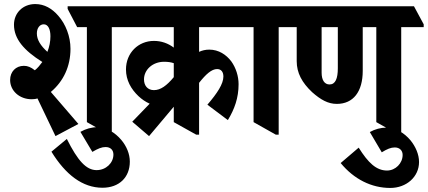

<svg xmlns="http://www.w3.org/2000/svg" viewBox="-20 -657 2112 948"><path d="M254 15 367 -45 231 -203C294 -256 328 -330 328 -416C328 -478 304 -538 268 -579C237 -615 199 -637 154 -637C93 -637 49 -593 49 -535C49 -465 98 -408 189 -351C178 -336 166 -321 152 -310C133 -325 117 -332 98 -332C58 -332 30 -303 30 -262C30 -208 77 -167 136 -167C146 -167 156 -168 165 -171ZM519 8H532V-523H643V-537L595 -626H314V-613L361 -523H409V-54ZM162 -492C162 -518 176 -537 196 -537C218 -537 229 -512 229 -478C229 -452 224 -426 214 -401C181 -431 162 -460 162 -492Z M486 270C568 270 621 219 621 141C621 103 605 65 579 34C548 -3 504 -29 461 -29C432 -29 404 -21 377 -6L436 93C463 77 482 69 501 69C526 69 540 84 540 106C540 148 503 183 457 183C406 183 364 137 310 29L234 92C304 206 388 270 486 270Z M716 15 838 -130V-54L949 8H963V-248C997 -291 1025 -316 1052 -316C1072 -316 1083 -302 1083 -279C1083 -243 1053 -197 1004 -140L1105 -64C1138 -118 1158 -174 1158 -241C1158 -281 1145 -322 1122 -354C1097 -387 1060 -412 1013 -412C995 -412 978 -408 963 -401V-523H1245V-537L1198 -626H519V-613L567 -523H838V-422C810 -443 777 -455 740 -455C663 -455 602 -396 602 -314C602 -261 627 -217 664 -182C680 -167 699 -154 719 -145L633 -56ZM691 -265C691 -313 734 -352 790 -352C808 -352 824 -350 838 -345V-276C803 -234 773 -212 740 -212C709 -212 691 -234 691 -265Z M1342 8H1356V-523H1466V-537L1419 -626H1121V-613L1169 -523H1232V-54Z M1643 -144C1724 -144 1771 -204 1771 -307V-523H1838V-54L1948 8H1961V-523H2072V-537L2024 -626H1342V-613L1390 -523H1445V-355C1445 -297 1471 -249 1521 -202C1564 -164 1600 -144 1643 -144ZM1568 -298V-523H1648V-320C1648 -269 1636 -240 1607 -240C1582 -240 1568 -262 1568 -298Z M1907 271C1987 271 2049 216 2049 143C2049 105 2032 67 2007 36C1976 -1 1933 -27 1889 -27C1860 -27 1831 -19 1806 -5L1865 95C1891 79 1910 71 1929 71C1953 71 1968 86 1968 108C1968 149 1933 185 1891 185C1838 185 1798 147 1751 72L1662 148C1728 228 1814 271 1907 271Z"/></svg>

Font: Noto Serif Devanagari ExtraCondensed ExtraBold
Style: Regular
Weight: 800
Width: 2
Designer: Universal Thirst, Indian Type Foundry and the Monotype Design Team
Foundry: Monotype Imaging Inc.
Version: Version 2.004